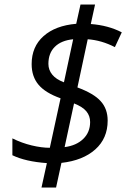

<svg xmlns="http://www.w3.org/2000/svg" viewBox="-20 -778 591 856"><path d="M460 -240.2Q460 -161.1 404.8 -111.8Q349.6 -62.5 253.9 -51.8L230 58.1H165L189 -50.8Q93.8 -57.6 35.2 -85.9V-161.1Q77.6 -140.1 121.6 -129.6Q165.5 -119.1 202.1 -119.1L250 -339.8Q182.6 -363.8 151.9 -400.1Q121.1 -436.5 121.1 -492.2Q121.1 -569.8 174.1 -616.9Q227.1 -664.1 319.8 -671.9L338.9 -757.8H403.8L384.8 -670.9Q462.9 -665 522.9 -633.8L492.2 -567.9Q432.6 -598.6 371.1 -603L325.2 -388.2Q398.9 -360.8 428.7 -327.1Q460 -293 460 -240.2ZM195.8 -493.2Q195.8 -466.3 213.1 -445.1Q230.5 -423.8 265.1 -411.1L306.2 -603Q252.9 -597.7 224.4 -569.3Q195.8 -541 195.8 -493.2ZM381.8 -233.9Q381.8 -261.2 365.2 -281.5Q348.6 -301.8 310.1 -316.9L268.1 -122.1Q320.3 -128.9 351.1 -158.7Q381.8 -188.5 381.8 -233.9Z"/></svg>

Font: Open Sans Hebrew
Style: Italic
Weight: 400
Italic angle: -12°
Foundry: Ascender Corporation, Yanek Iontef
Version: Version 2.001;PS 002.001;hotconv 1.0.70;makeotf.lib2.5.58329